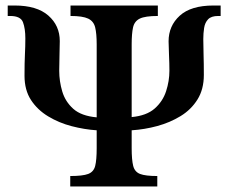

<svg xmlns="http://www.w3.org/2000/svg" viewBox="-20 -677 829 697"><path d="M551 0H235V-38Q280 -38 300 -45.5Q320 -53 325.5 -74.5Q331 -96 331 -139V-204Q286 -207 240 -219Q194 -231 155 -254.5Q116 -278 92.5 -314Q69 -350 69 -402Q69 -450 70.5 -479.5Q72 -509 72 -538Q72 -573 63.5 -596Q55 -619 17 -619H8V-657H33Q114 -657 155.5 -620.5Q197 -584 197 -528Q197 -509 196 -477.5Q195 -446 195 -420Q195 -382 206 -345Q217 -308 246 -282Q275 -256 331 -251V-516Q331 -555 325.5 -577.5Q320 -600 300 -609.5Q280 -619 236 -619V-657H553V-619Q507 -619 487.5 -609.5Q468 -600 463 -577.5Q458 -555 458 -516V-252Q512 -257 541.5 -283Q571 -309 583 -346Q595 -383 595 -420Q595 -446 593.5 -478.5Q592 -511 592 -527Q592 -583 632.5 -620Q673 -657 755 -657H781V-619H772Q747 -619 735.5 -607Q724 -595 721 -575.5Q718 -556 718 -535Q718 -509 719 -478Q720 -447 720 -405Q720 -353 697 -316Q674 -279 635.5 -255.5Q597 -232 551 -219.5Q505 -207 458 -204V-139Q458 -97 463.5 -75Q469 -53 488.5 -45.5Q508 -38 551 -38Z"/></svg>

Font: STIX Two Text SemiBold
Style: Regular
Weight: 600
Designer: Ross Mills, John Hudson & Paul Hanslow, Tiro Typeworks Ltd; with prior portions MicroPress Inc., and Coen Hoffman.
Foundry: Tiro Typeworks Ltd
Version: Version 2.13 b171